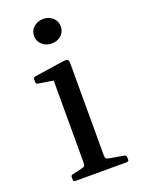

<svg xmlns="http://www.w3.org/2000/svg" viewBox="-135 -761 604 823"><g transform="rotate(-20 166.5 -350.0)"><path d="M122 0V-317H214V0ZM62 0Q53 0 53 -10V-20Q53 -30 63 -31L102 -40Q116 -43 119 -47Q122 -51 122 -65V-180H214V-64Q214 -51 217.5 -47Q221 -43 235 -41L297 -30Q306 -29 306 -19V-9Q306 0 296 0ZM122 -317V-463L140 -433L54 -447Q45 -448 45 -458V-470Q45 -479 55 -480L188 -500Q202 -502 208 -498.5Q214 -495 214 -482V-317ZM169 -588Q144 -588 126 -604Q108 -620 108 -644Q108 -668 126 -684Q144 -700 169 -700Q195 -700 212.5 -684Q230 -668 230 -644Q230 -620 212.5 -604Q195 -588 169 -588Z"/></g></svg>

Font: Hahmlet
Style: Regular
Weight: 400
Designer: Minjoo Ham & Mark Frömberg
Foundry: hypertype
Version: Version 1.002